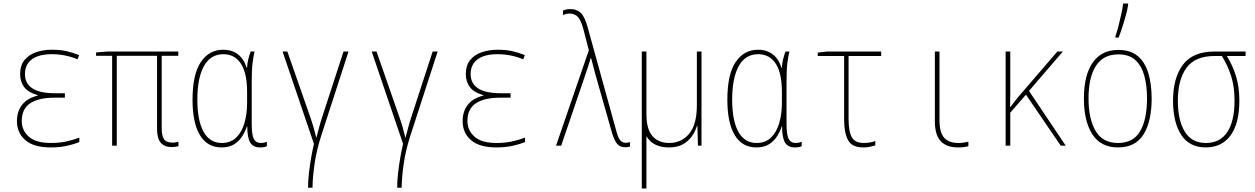

<svg xmlns="http://www.w3.org/2000/svg" viewBox="-20 -817 7040 1077"><path d="M266 10Q169 10 122 -31Q75 -72 75 -138Q75 -191 103.5 -228.5Q132 -266 192 -281V-283Q135 -300 114 -330.5Q93 -361 93 -401Q93 -451 118 -481Q143 -511 183.5 -524.5Q224 -538 270 -538Q319 -538 353.5 -530Q388 -522 424 -508L415 -484Q386 -497 348.5 -505Q311 -513 271 -513Q197 -513 158.5 -484Q120 -455 120 -401Q120 -349 161.5 -321.5Q203 -294 290 -294H344V-269H284Q198 -269 150 -238Q102 -207 102 -138Q102 -86 141.5 -50.5Q181 -15 266 -15Q311 -15 349.5 -23Q388 -31 425 -45V-20Q399 -9 357.5 0.5Q316 10 266 10Z M942 8Q861 8 861 -92V-504H635V0H609V-504H519V-523L584 -528H980V-504H887V-99Q887 -56 900 -36.5Q913 -17 947 -17Q958 -17 966 -18.5Q974 -20 981 -22V3Q976 4 966 6Q956 8 942 8Z M1223 10Q1143 10 1101.5 -59Q1060 -128 1060 -258Q1060 -400 1106.5 -469Q1153 -538 1232 -538Q1282 -538 1315.5 -511.5Q1349 -485 1363 -438H1366Q1367 -461 1372.5 -483.5Q1378 -506 1386 -528H1408Q1401 -499 1396.5 -462Q1392 -425 1392 -358V-123Q1392 -60 1404 -37.5Q1416 -15 1442 -15Q1450 -15 1459.5 -16.5Q1469 -18 1477 -22V3Q1463 10 1439 10Q1400 10 1383.5 -17.5Q1367 -45 1367 -108H1365Q1356 -80 1339 -53Q1322 -26 1294 -8Q1266 10 1223 10ZM1224 -15Q1273 -15 1304.5 -45Q1336 -75 1351 -126.5Q1366 -178 1366 -240V-300Q1366 -408 1331 -460.5Q1296 -513 1233 -513Q1161 -513 1124 -446.5Q1087 -380 1087 -258Q1087 -140 1122 -77.5Q1157 -15 1224 -15Z M1708 236Q1708 194 1713.5 148.5Q1719 103 1726.5 61Q1734 19 1741 -10L1565 -528H1592L1718 -167Q1730 -133 1738.5 -103.5Q1747 -74 1754 -45H1755Q1763 -76 1770 -102.5Q1777 -129 1790 -169L1907 -528H1935L1780 -50Q1755 29 1744.5 102Q1734 175 1733 236Z M2208 236Q2208 194 2213.5 148.5Q2219 103 2226.5 61Q2234 19 2241 -10L2065 -528H2092L2218 -167Q2230 -133 2238.5 -103.5Q2247 -74 2254 -45H2255Q2263 -76 2270 -102.5Q2277 -129 2290 -169L2407 -528H2435L2280 -50Q2255 29 2244.5 102Q2234 175 2233 236Z M2766 10Q2669 10 2622 -31Q2575 -72 2575 -138Q2575 -191 2603.5 -228.5Q2632 -266 2692 -281V-283Q2635 -300 2614 -330.5Q2593 -361 2593 -401Q2593 -451 2618 -481Q2643 -511 2683.5 -524.5Q2724 -538 2770 -538Q2819 -538 2853.5 -530Q2888 -522 2924 -508L2915 -484Q2886 -497 2848.5 -505Q2811 -513 2771 -513Q2697 -513 2658.5 -484Q2620 -455 2620 -401Q2620 -349 2661.5 -321.5Q2703 -294 2790 -294H2844V-269H2784Q2698 -269 2650 -238Q2602 -207 2602 -138Q2602 -86 2641.5 -50.5Q2681 -15 2766 -15Q2811 -15 2849.5 -23Q2888 -31 2925 -45V-20Q2899 -9 2857.5 0.5Q2816 10 2766 10Z M3488 9Q3457 9 3441 -11Q3425 -31 3412 -75L3318 -406Q3311 -432 3306 -452.5Q3301 -473 3296 -490H3293Q3289 -475 3284 -460Q3279 -445 3274 -429L3128 0H3099L3283 -535L3252 -655Q3239 -703 3221.5 -722Q3204 -741 3175 -741Q3164 -741 3155 -738.5Q3146 -736 3138 -733V-758Q3145 -761 3155 -763.5Q3165 -766 3180 -766Q3215 -766 3237.5 -745Q3260 -724 3277 -662L3438 -79Q3448 -42 3460 -29Q3472 -16 3490 -16Q3504 -16 3514 -20V5Q3509 6 3503.5 7.5Q3498 9 3488 9Z M3733 10Q3643 10 3606 -53V240H3580V-528H3606V-177Q3606 -92 3640 -53.5Q3674 -15 3734 -15Q3802 -15 3845.5 -66.5Q3889 -118 3889 -227V-528H3915V0H3895L3892 -112H3890Q3881 -82 3862 -54Q3843 -26 3811.5 -8Q3780 10 3733 10Z M4223 10Q4143 10 4101.5 -59Q4060 -128 4060 -258Q4060 -400 4106.5 -469Q4153 -538 4232 -538Q4282 -538 4315.5 -511.5Q4349 -485 4363 -438H4366Q4367 -461 4372.5 -483.5Q4378 -506 4386 -528H4408Q4401 -499 4396.5 -462Q4392 -425 4392 -358V-123Q4392 -60 4404 -37.5Q4416 -15 4442 -15Q4450 -15 4459.5 -16.5Q4469 -18 4477 -22V3Q4463 10 4439 10Q4400 10 4383.5 -17.5Q4367 -45 4367 -108H4365Q4356 -80 4339 -53Q4322 -26 4294 -8Q4266 10 4223 10ZM4224 -15Q4273 -15 4304.5 -45Q4336 -75 4351 -126.5Q4366 -178 4366 -240V-300Q4366 -408 4331 -460.5Q4296 -513 4233 -513Q4161 -513 4124 -446.5Q4087 -380 4087 -258Q4087 -140 4122 -77.5Q4157 -15 4224 -15Z M4823 10Q4759 10 4737 -31Q4715 -72 4715 -145V-503H4567V-522L4620 -528H4923V-503H4740V-150Q4740 -80 4758 -47.5Q4776 -15 4826 -15Q4842 -15 4859.5 -18Q4877 -21 4890 -26V-2Q4880 2 4861.5 6Q4843 10 4823 10Z M5354 10Q5290 10 5257 -25Q5224 -60 5224 -136V-528H5250V-143Q5250 -73 5276.5 -44Q5303 -15 5356 -15Q5371 -15 5385.5 -17Q5400 -19 5412 -22V3Q5388 10 5354 10Z M5621 0V-528H5647V-373Q5647 -332 5647 -295Q5647 -258 5646 -217H5648Q5661 -234 5672 -248.5Q5683 -263 5695 -277L5911 -528H5942L5752 -307L5958 0H5930L5735 -286L5647 -185V0Z M6251 10Q6155 10 6107.5 -63.5Q6060 -137 6060 -265Q6060 -395 6109.5 -466Q6159 -537 6253 -537Q6321 -537 6362 -502.5Q6403 -468 6421.5 -406.5Q6440 -345 6440 -264Q6440 -136 6394.5 -63Q6349 10 6251 10ZM6251 -15Q6337 -15 6375.5 -81Q6414 -147 6414 -265Q6414 -338 6398.5 -393.5Q6383 -449 6348 -480.5Q6313 -512 6253 -512Q6169 -512 6127.5 -447.5Q6086 -383 6086 -265Q6086 -149 6126 -82Q6166 -15 6251 -15ZM6237 -614Q6245 -636 6253.5 -669Q6262 -702 6269.5 -736.5Q6277 -771 6280 -797H6308V-789Q6301 -746 6285 -694.5Q6269 -643 6255 -606H6237Z M6743 10Q6652 10 6606 -60.5Q6560 -131 6560 -252Q6560 -380 6615.5 -454Q6671 -528 6793 -528H6967V-503H6862Q6896 -447 6914 -387Q6932 -327 6932 -253Q6932 -124 6882.5 -57Q6833 10 6743 10ZM6744 -15Q6824 -15 6864.5 -76.5Q6905 -138 6905 -253Q6905 -328 6887 -387Q6869 -446 6834 -503H6795Q6683 -503 6635 -436Q6587 -369 6587 -252Q6587 -142 6626 -78.5Q6665 -15 6744 -15Z"/></svg>

Font: Noto Sans Mono ExtraCondensed Thin
Style: Regular
Weight: 100
Width: 2
Designer: Monotype Design Team
Foundry: Monotype Imaging Inc.
Version: Version 2.014; ttfautohint (v1.8.4.7-5d5b)